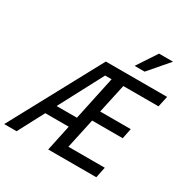

<svg xmlns="http://www.w3.org/2000/svg" viewBox="-253 -1086 1235 1262"><g transform="rotate(30 365.0 -455.0)"><path d="M-54 0 319 -690H784L766 -608H499L451 -387H683L667 -309H435L386 -82H662L645 0H280L322 -197H144L40 0ZM185 -275H339L410 -608H361ZM497 -760 596 -910H702L573 -760Z"/></g></svg>

Font: Radio Canada Condensed
Style: Italic
Weight: 400
Width: 3
Italic angle: -12°
Designer: Charles Daoud, Etienne Aubert Bonn, Alexandre Saumier Demers, Jacques Le Bailly
Foundry: Radio-Canada
Version: Version 2.104; ttfautohint (v1.8.4.7-5d5b);gftools[0.9.28.de